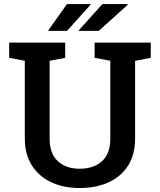

<svg xmlns="http://www.w3.org/2000/svg" viewBox="-20 -922 792 952"><path d="M374.5 10.3Q294.4 10.3 233.2 -18.8Q171.9 -47.9 137.5 -102.5Q103 -157.2 103 -234.9V-620.6L25.4 -635.3V-710.9H303.2V-635.3L226.1 -620.6V-234.9Q226.1 -160.6 266.6 -123Q307.1 -85.4 375 -85.4Q444.3 -85.4 485.6 -122.6Q526.9 -159.7 526.9 -234.9V-620.6L449.2 -635.3V-710.9H727.5V-635.3L649.9 -620.6V-234.9Q649.9 -156.2 615.5 -101.6Q581.1 -46.9 519 -18.3Q457 10.3 374.5 10.3ZM371.6 -769 370.6 -771.5 487.8 -901.9H612.8L613.8 -898.9L469.7 -769ZM429.7 -899.4 312.5 -769H217.8L312 -901.9H428.7Z"/></svg>

Font: Roboto Slab Medium
Style: Regular
Weight: 500
Designer: Google
Version: Version 2.001; ttfautohint (v1.8.3)